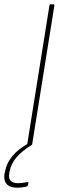

<svg xmlns="http://www.w3.org/2000/svg" viewBox="-55 -675 301 893"><path d="M77 0Q71 0 72 -6L175 -650Q176 -655 180 -655H193Q199 -655 198 -650L95 -6Q94 0 89 0ZM25 198Q-9 198 -24 181Q-39 164 -34 132L-32 125Q-25 84 3 50.5Q31 17 79 -9L94 -2Q46 28 21 57.5Q-4 87 -11 124L-12 131Q-16 154 -5.5 165.5Q5 177 29 177Q43 177 53 175Q63 173 72 172Q75 171 76.5 171.5Q78 172 77 175L75 186Q74 191 70 192Q60 195 48 196.5Q36 198 25 198Z"/></svg>

Font: Sofia Sans Thin
Style: Italic
Weight: 250
Italic angle: -9°
Version: Version 4.100-B